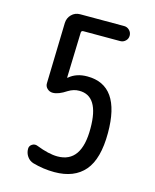

<svg xmlns="http://www.w3.org/2000/svg" viewBox="-112 -807 723 893"><g transform="rotate(15 250.0 -360.0)"><path d="M230.5 -64.5Q346.7 -64.5 345.7 -230.5Q345.7 -386.7 250 -385.7Q223.6 -385.7 198.2 -370.1Q160.2 -344.7 132.8 -344.7Q117.2 -344.7 106 -355.5Q94.7 -366.2 95.7 -381.8L103.5 -672.9Q104.5 -697.3 121.1 -713.9Q137.7 -730.5 162.1 -730.5H374Q388.7 -730.5 399.4 -719.7Q410.2 -709 410.2 -693.8Q410.2 -678.7 399.4 -668.5Q388.7 -658.2 374 -658.2H196.3Q187.5 -658.2 186.5 -649.4L179.7 -430.7Q179.7 -429.7 180.7 -429.7Q181.6 -429.7 181.6 -430.2Q181.6 -430.7 182.6 -430.7Q216.8 -460 269.5 -460Q429.7 -460 429.7 -230.5Q429.7 -105.5 380.4 -47.9Q331.1 9.8 235.4 9.8Q182.6 9.8 130.9 -4.9Q112.3 -10.7 101.1 -26.9Q89.8 -43 89.8 -63.5Q89.8 -78.1 102.5 -85.9Q115.2 -93.8 128.9 -87.9Q188.5 -64.5 230.5 -64.5Z"/></g></svg>

Font: Rounded Mgen+ 2m regular
Style: Regular
Weight: 400
Designer: [Source Han Sans]
Ryoko NISHIZUKA  (kana & ideographs); Paul D. Hunt (Latin, Greek & Cyrillic); Wenlong ZHANG  (bopomofo
Version: Version 1.059.20150602